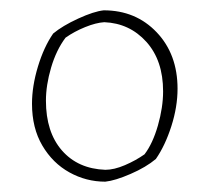

<svg xmlns="http://www.w3.org/2000/svg" viewBox="-20 -671 405 372"><path d="M184 -319Q147 -319 114.5 -337Q82 -355 62 -389Q42 -423 42 -470Q42 -504 53.5 -542Q65 -580 83 -606Q101 -621 131.5 -635Q162 -649 181 -651Q243 -651 283.5 -608.5Q324 -566 324 -499Q324 -464 312 -426.5Q300 -389 282 -363Q263 -347 233 -334Q203 -321 184 -319ZM184 -342Q201 -342 222 -351Q243 -360 260 -372Q276 -393 286 -428Q296 -463 296 -494Q296 -554 263.5 -590Q231 -626 182 -628Q166 -627 145 -618.5Q124 -610 107 -598Q89 -574 79 -540Q69 -506 69 -476Q69 -415 100 -379.5Q131 -344 184 -342Z"/></svg>

Font: Labrada ExtraLight
Style: Regular
Weight: 200
Designer: Mercedes Jáuregui
Foundry: Omnibus-Type Team
Version: Version 1.000; ttfautohint (v1.8.4.7-5d5b)